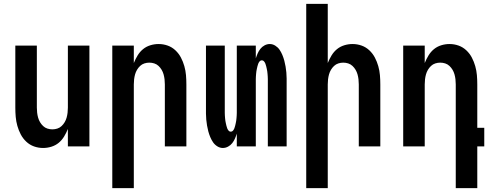

<svg xmlns="http://www.w3.org/2000/svg" viewBox="-20 -755 2540 990"><path d="M202 8Q178 8 155.5 0Q133 -8 115.5 -24.5Q98 -41 87 -62Q76 -83 69.5 -106Q63 -129 61 -152.5Q59 -176 59 -200V-520H170V-200Q170 -187 171.5 -174Q173 -161 176.5 -148.5Q180 -136 186.5 -125Q193 -114 202.5 -105Q212 -96 224.5 -92Q237 -88 250 -88Q263 -88 275.5 -92Q288 -96 297.5 -105Q307 -114 313.5 -125Q320 -136 323.5 -148.5Q327 -161 328.5 -174Q330 -187 330 -200V-520H441V0H330V-90Q322 -70 310.5 -51Q299 -32 282.5 -18.5Q266 -5 245 1.5Q224 8 202 8Z M559 215V-520H670V-430Q678 -450 689.5 -469Q701 -488 717.5 -501.5Q734 -515 755 -521.5Q776 -528 798 -528Q822 -528 844.5 -520Q867 -512 884.5 -495.5Q902 -479 913 -458Q924 -437 930.5 -414Q937 -391 939 -367.5Q941 -344 941 -320V0H830V-320Q830 -333 828.5 -346Q827 -359 823.5 -371.5Q820 -384 813.5 -395Q807 -406 797.5 -415Q788 -424 775.5 -428Q763 -432 750 -432Q737 -432 724.5 -428Q712 -424 702.5 -415Q693 -406 686.5 -395Q680 -384 676.5 -371.5Q673 -359 671.5 -346Q670 -333 670 -320V215Z M1129 8Q1114 8 1100.5 -0.5Q1087 -9 1078.5 -21.5Q1070 -34 1064 -48.5Q1058 -63 1054 -78Q1050 -93 1047.5 -108Q1045 -123 1043.5 -138.5Q1042 -154 1042 -169.5Q1042 -185 1042 -200V-520H1139V-200Q1139 -193 1139 -186.5Q1139 -180 1139 -173Q1139 -166 1139.5 -159.5Q1140 -153 1140.5 -146Q1141 -139 1142 -132.5Q1143 -126 1144.5 -119.5Q1146 -113 1147.5 -106.5Q1149 -100 1151.5 -93.5Q1154 -87 1158.5 -81.5Q1163 -76 1170 -76Q1177 -76 1181.5 -81.5Q1186 -87 1188.5 -93.5Q1191 -100 1192.5 -106.5Q1194 -113 1195.5 -119.5Q1197 -126 1198 -132.5Q1199 -139 1199.5 -146Q1200 -153 1200.5 -159.5Q1201 -166 1201 -173Q1201 -180 1201 -186.5Q1201 -193 1201 -200V-520H1299V-454Q1303 -467 1308.5 -479.5Q1314 -492 1322.5 -503Q1331 -514 1344 -521Q1357 -528 1371 -528Q1386 -528 1399.5 -519.5Q1413 -511 1421.5 -498.5Q1430 -486 1436 -471.5Q1442 -457 1446 -442Q1450 -427 1452.5 -412Q1455 -397 1456.5 -381.5Q1458 -366 1458 -350.5Q1458 -335 1458 -320V0H1361V-320Q1361 -327 1361 -333.5Q1361 -340 1361 -347Q1361 -354 1360.5 -360.5Q1360 -367 1359.5 -374Q1359 -381 1358 -387.5Q1357 -394 1355.5 -400.5Q1354 -407 1352.5 -413.5Q1351 -420 1348.5 -426.5Q1346 -433 1341.5 -438.5Q1337 -444 1330 -444Q1323 -444 1318.5 -438.5Q1314 -433 1311.5 -426.5Q1309 -420 1307.5 -413.5Q1306 -407 1304.5 -400.5Q1303 -394 1302 -387.5Q1301 -381 1300.5 -374Q1300 -367 1299.5 -360.5Q1299 -354 1299 -347Q1299 -340 1299 -333.5Q1299 -327 1299 -320V0H1201V-66Q1197 -53 1191.5 -40.5Q1186 -28 1177.5 -17Q1169 -6 1156 1Q1143 8 1129 8Z M1559 215V-735H1670V-430Q1678 -450 1689.5 -469Q1701 -488 1717.5 -501.5Q1734 -515 1755 -521.5Q1776 -528 1798 -528Q1822 -528 1844.5 -520Q1867 -512 1884.5 -495.5Q1902 -479 1913 -458Q1924 -437 1930.5 -414Q1937 -391 1939 -367.5Q1941 -344 1941 -320V0H1830V-320Q1830 -333 1828.5 -346Q1827 -359 1823.5 -371.5Q1820 -384 1813.5 -395Q1807 -406 1797.5 -415Q1788 -424 1775.5 -428Q1763 -432 1750 -432Q1737 -432 1724.5 -428Q1712 -424 1702.5 -415Q1693 -406 1686.5 -395Q1680 -384 1676.5 -371.5Q1673 -359 1671.5 -346Q1670 -333 1670 -320V215Z M2330 215V-320Q2330 -333 2328.5 -346Q2327 -359 2323.5 -371.5Q2320 -384 2313.5 -395Q2307 -406 2297.5 -415Q2288 -424 2275.5 -428Q2263 -432 2250 -432Q2237 -432 2224.5 -428Q2212 -424 2202.5 -415Q2193 -406 2186.5 -395Q2180 -384 2176.5 -371.5Q2173 -359 2171.5 -346Q2170 -333 2170 -320V0H2059V-520H2170V-430Q2178 -450 2189.5 -469Q2201 -488 2217.5 -501.5Q2234 -515 2255 -521.5Q2276 -528 2298 -528Q2322 -528 2344.5 -520Q2367 -512 2384.5 -495.5Q2402 -479 2413 -458Q2424 -437 2430.5 -414Q2437 -391 2439 -367.5Q2441 -344 2441 -320V-96H2477V0H2441V215Z"/></svg>

Font: Iosevka Fixed
Style: Bold
Weight: 700
Monospace: yes
Designer: Belleve Invis
Foundry: Belleve Invis
Version: Version 32.3.0